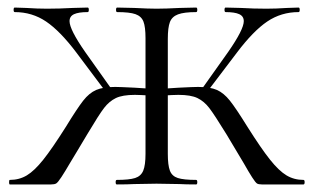

<svg xmlns="http://www.w3.org/2000/svg" viewBox="-20 -488 829 508"><path d="M625 -56 579 -133Q547 -185 533.5 -202.5Q520 -220 502.5 -228.5Q485 -237 452 -237Q441 -237 407 -235L406 -253L453 -256Q493 -258 504 -258Q536 -258 554 -250Q572 -242 588 -222Q604 -202 635 -152Q671 -95 694.5 -65.5Q718 -36 738 -24Q758 -12 783 -12Q786 -12 786 -6Q786 0 783 0H673Q664 0 660 -2.5Q656 -5 647 -19Q638 -33 625 -56ZM289 -12Q322 -12 337.5 -17Q353 -22 359 -36.5Q365 -51 365 -81V-387Q365 -417 359.5 -431Q354 -445 338.5 -450.5Q323 -456 290 -456Q287 -456 287 -462Q287 -468 290 -468L335 -467Q373 -465 394 -465Q418 -465 456 -467L499 -468Q502 -468 502 -462Q502 -456 499 -456Q467 -456 451 -450Q435 -444 429.5 -429.5Q424 -415 424 -385V-81Q424 -51 429.5 -36.5Q435 -22 450.5 -17Q466 -12 499 -12Q502 -12 502 -6Q502 0 499 0Q471 0 455 -1L394 -2L335 -1Q318 0 289 0Q286 0 286 -6Q286 -12 289 -12ZM508 -244 584 -351Q625 -410 625 -432Q625 -445 613 -450.5Q601 -456 577 -456Q574 -456 574 -462Q574 -468 577 -468L617 -467Q651 -465 685 -465Q710 -465 740 -467L770 -468Q773 -468 773 -462Q773 -456 770 -456Q724 -456 687 -431Q650 -406 607 -349L522 -237ZM6 -12Q31 -12 51 -24Q71 -36 94.5 -65.5Q118 -95 154 -152Q184 -201 200 -221.5Q216 -242 234.5 -250Q253 -258 285 -258Q296 -258 336 -256L383 -253L382 -235Q348 -237 337 -237Q304 -237 286.5 -228.5Q269 -220 255.5 -202.5Q242 -185 211 -133Q194 -105 183.5 -87Q173 -69 166 -58Q152 -34 142.5 -19.5Q133 -5 128.5 -2.5Q124 0 115 0H6Q4 0 4 -6Q4 -12 6 -12ZM19 -456Q16 -456 16 -462Q16 -468 19 -468L49 -467Q79 -465 104 -465Q137 -465 173 -467L212 -468Q215 -468 215 -462Q215 -456 212 -456Q188 -456 176 -450.5Q164 -445 164 -432Q164 -410 205 -351L281 -244L266 -237L182 -349Q139 -406 102 -431Q65 -456 19 -456Z"/></svg>

Font: Cormorant Unicase
Style: Regular
Weight: 400
Designer: Christian Thalmann (Catharsis Fonts)
Foundry: Catharsis Fonts
Version: Version 4.000